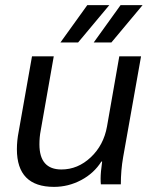

<svg xmlns="http://www.w3.org/2000/svg" viewBox="-20 -720 592 750"><path d="M46 -137Q46 -171 53 -206L105 -500H190L139 -210Q134 -185 134 -156Q134 -58 220 -58Q284 -58 334.5 -105.5Q385 -153 398 -226L446 -500H531L461 -106Q452 -55 452 0H374Q373 -8 373 -23Q373 -46 379 -89H376Q347 -43 297 -16.5Q247 10 191 10Q46 10 46 -137ZM321 -700H407L285 -554H216ZM451 -700H537L415 -554H346Z"/></svg>

Font: Sarabun
Style: Italic
Weight: 400
Italic angle: -10°
Designer: Suppakit Chalermlarp | Katatrad Co.,Ltd.
Foundry: Cadson Demak Co.,Ltd.
Version: Version 1.000; ttfautohint (v1.6)